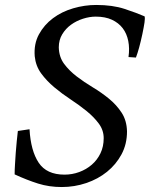

<svg xmlns="http://www.w3.org/2000/svg" viewBox="-20 -742 604 774"><path d="M240 -38Q271 -38 299.5 -48.5Q328 -59 350 -78Q372 -97 385 -124Q398 -151 398 -185Q398 -217 378.5 -243.5Q359 -270 329.5 -294Q300 -318 265 -341Q230 -364 199 -390Q168 -416 146 -446Q124 -476 120 -515Q116 -565 137 -603.5Q158 -642 193.5 -668.5Q229 -695 275 -708.5Q321 -722 368 -722Q434 -722 482.5 -706Q531 -690 563 -676Q565 -668 562.5 -651Q560 -634 554 -605Q541 -544 528 -510L498 -512Q503 -547 497 -577Q491 -607 474.5 -628.5Q458 -650 431 -662.5Q404 -675 366 -675Q341 -675 314.5 -666.5Q288 -658 266.5 -642.5Q245 -627 231 -604Q217 -581 217 -551Q218 -512 238.5 -484.5Q259 -457 289 -434Q319 -411 354 -390Q389 -369 419.5 -344Q450 -319 470.5 -287.5Q491 -256 492 -212Q492 -161 470 -120Q448 -79 411.5 -49.5Q375 -20 327.5 -4Q280 12 229 12Q178 12 133.5 -2Q89 -16 39 -39Q39 -57 40.5 -80Q42 -103 43.5 -126.5Q45 -150 47.5 -172.5Q50 -195 52 -214L99 -221Q104 -134 136 -86Q168 -38 240 -38Z"/></svg>

Font: Lusitana
Style: Italic
Weight: 400
Italic angle: -12°
Designer: Ana Paula Megda
Foundry: Ana Paula Megda
Version: Version 1.000; ttfautohint (v1.1) -l 8 -r 50 -G 200 -x 14 -D